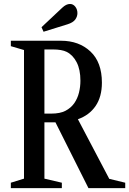

<svg xmlns="http://www.w3.org/2000/svg" viewBox="-20 -972 667 992"><path d="M36 0V-28L104 -49V-713.5L36 -733.5V-761.5H295Q388 -761.5 447.2 -706Q506.5 -650.5 506.5 -545Q506.5 -472 473.8 -424.2Q441 -376.5 382.5 -356L544.5 -48L627 -28V0H437L266.5 -340H209.5V-49L299.5 -28V0ZM209.5 -385H244Q290.5 -385 318.2 -399.5Q346 -414 363.5 -438.5Q380.5 -463 388 -493.2Q395.5 -523.5 395.5 -555Q395.5 -612.5 376.2 -650Q357 -687.5 324.5 -704Q299 -716.5 253.5 -716.5H209.5ZM205 -808 194.5 -831.5 301.5 -932Q322 -951.5 341.5 -951.5Q358 -951.5 369 -937.5Q380 -923.5 380 -904Q380 -886.5 368.8 -871Q357.5 -855.5 329 -846.5Z"/></svg>

Font: Libre Caslon Condensed Medium
Style: Regular
Weight: 500
Designer: Pablo Impallari, Rodrigo Fuenzalida, Katja Schimmel, Ertekin Erdin
Foundry: Pablo Impallari, Rodrigo Fuenzalida
Version: Version 2.000; ttfautohint (v1.8.4.7-5d5b);gftools[0.9.33]